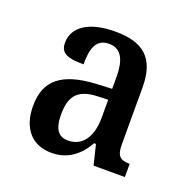

<svg xmlns="http://www.w3.org/2000/svg" viewBox="-74 -789 468 479"><g transform="rotate(20 160.0 -549.5)"><path d="M109 -380C153 -380 182 -405 201 -439H206L219 -386H302V-421C276 -421 267 -430 267 -460V-611C267 -690 229 -719 156 -719C88 -719 47 -693 47 -650C47 -622 66 -615 109 -615C109 -651 114 -685 152 -685C186 -685 197 -655 197 -614V-582L155 -580C66 -575 26 -543 26 -475C26 -415 57 -380 109 -380ZM137 -423C114 -423 99 -437 99 -478C99 -524 114 -550 169 -552L197 -553V-506C197 -454 175 -423 137 -423Z"/></g></svg>

Font: Noto Serif Ethiopic ExtraCondensed Medium
Style: Regular
Weight: 500
Width: 2
Designer: Monotype Design Team
Foundry: Monotype Imaging Inc.
Version: Version 2.102